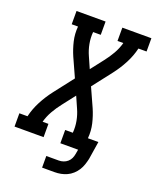

<svg xmlns="http://www.w3.org/2000/svg" viewBox="-187 -829 882 1087"><g transform="rotate(20 254.5 -285.0)"><path d="M202 165V95H277Q291 95 304.5 90.5Q318 86 329 76.5Q340 67 346 54Q352 41 354 28L359 0H252V-80H298Q301 -116 294.5 -150.5Q288 -185 274 -216L244 -284L185 -208Q162 -179 143.5 -146.5Q125 -114 116 -80H151V0H-24V-80H25Q36 -127 59.5 -172Q83 -217 114 -257L204 -373L153 -486Q136 -525 126 -567.5Q116 -610 120 -655H82V-735H257V-655H211Q208 -619 214.5 -584.5Q221 -550 235 -519L265 -451L324 -527Q347 -556 365.5 -588.5Q384 -621 393 -655H358V-735H533V-655H484Q473 -608 449.5 -563Q426 -518 395 -478L305 -362L356 -249Q373 -210 383 -167.5Q393 -125 389 -80H452L435 28Q431 46 425 64Q419 82 408.5 98.5Q398 115 383 128.5Q368 142 350.5 150Q333 158 314.5 161.5Q296 165 277 165Z"/></g></svg>

Font: Iosevka Curly Slab MdObl
Style: Regular
Weight: 500
Italic angle: -9°
Monospace: yes
Designer: Belleve Invis
Foundry: Belleve Invis
Version: Version 11.0.0; ttfautohint (v1.8.3)